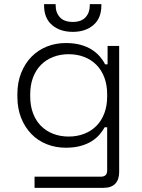

<svg xmlns="http://www.w3.org/2000/svg" viewBox="-20 -708 684 928"><path d="M312 -48Q353 -48 387.5 -61.5Q422 -75 446.5 -100Q471 -125 484.5 -161Q498 -197 498 -243V-251Q498 -297 484.5 -333Q471 -369 446.5 -394Q422 -419 387.5 -432.5Q353 -446 312 -446Q271 -446 236.5 -432.5Q202 -419 177.5 -394Q153 -369 139.5 -333Q126 -297 126 -251V-243Q126 -197 139.5 -161Q153 -125 177.5 -100Q202 -75 236.5 -61.5Q271 -48 312 -48ZM64 -253Q64 -310 82.5 -356Q101 -402 132.5 -434Q164 -466 206.5 -483Q249 -500 298 -500Q338 -500 369 -491.5Q400 -483 423 -468.5Q446 -454 462 -435.5Q478 -417 488 -397H500V-486H556V124Q556 160 537 180Q518 200 479 200H147V146H467Q498 146 498 116V-93H486Q476 -75 460.5 -57Q445 -39 422.5 -25Q400 -11 369 -2.5Q338 6 298 6Q249 6 206 -11Q163 -28 131.5 -60.5Q100 -93 82 -138.5Q64 -184 64 -241ZM332 -554Q270 -554 231.5 -587Q193 -620 193 -682V-688H249V-682Q249 -647 269.5 -624.5Q290 -602 332 -602Q373 -602 393.5 -624.5Q414 -647 414 -682V-688H470V-682Q470 -620 431.5 -587Q393 -554 332 -554Z"/></svg>

Font: Space Grotesk Light
Style: Regular
Weight: 300
Designer: Florian Karsten
Foundry: Florian Karsten
Version: Version 2.000